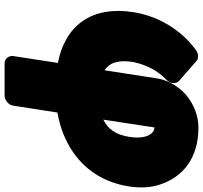

<svg xmlns="http://www.w3.org/2000/svg" viewBox="-44 -570 884 836"><g transform="rotate(90 398.0 -152.0)"><path d="M328 -435C347 -454 345 -478 332 -490L246 -565C235 -575 215 -575 199 -564C179 -549 159 -532 141 -513C91 -459 48 -385 33 -291C4 -104 95 7 254 38L224 233C222 249 233 270 256 270H397C413 270 436 256 440 233L470 40C510 33 551 21 584 5C690 -44 771 -135 792 -273C800 -327 796 -375 781 -414C749 -504 671 -574 536 -574C510 -574 485 -569 461 -560C412 -541 367 -507 339 -449C330 -430 324 -412 321 -392L286 -165C255 -186 239 -221 250 -290C264 -354 290 -399 328 -435ZM535 -383C540 -382 547 -380 551 -378C572 -365 585 -330 576 -273C566 -211 540 -179 501 -160Z"/></g></svg>

Font: Asimov Print
Style: EIt
Weight: 500
Designer: Google
Version: Version 2.000980; 2014